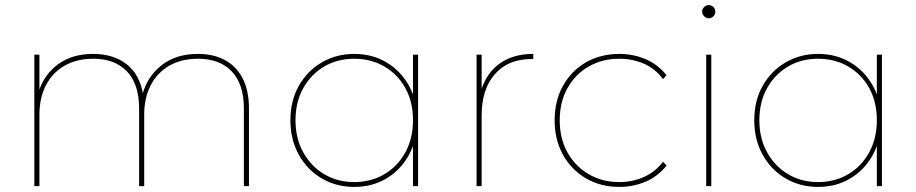

<svg xmlns="http://www.w3.org/2000/svg" viewBox="-20 -732 3603 755"><path d="M115 0V-517H135V-371L133 -374Q155 -441 210 -480.5Q265 -520 346 -520Q426 -520 478 -479.5Q530 -439 543 -359L540 -360Q559 -431 615.5 -475.5Q672 -520 758 -520Q820 -520 865 -495.5Q910 -471 934.5 -423Q959 -375 959 -305V0H939V-305Q939 -401 891.5 -451Q844 -501 759 -501Q693 -501 645.5 -473.5Q598 -446 572.5 -396.5Q547 -347 547 -281V0H527V-305Q527 -401 479.5 -451Q432 -501 347 -501Q281 -501 233.5 -473.5Q186 -446 160.5 -396.5Q135 -347 135 -281V0Z M1373 3Q1302 3 1245 -30.5Q1188 -64 1155 -123.5Q1122 -183 1122 -259Q1122 -336 1155 -394.5Q1188 -453 1245 -486.5Q1302 -520 1373 -520Q1444 -520 1500 -486.5Q1556 -453 1588.5 -394.5Q1621 -336 1621 -259Q1621 -183 1588.5 -123.5Q1556 -64 1500 -30.5Q1444 3 1373 3ZM1373 -16Q1439 -16 1491.5 -47Q1544 -78 1574 -133Q1604 -188 1604 -259Q1604 -331 1574 -385.5Q1544 -440 1491.5 -470.5Q1439 -501 1373 -501Q1307 -501 1255 -470.5Q1203 -440 1172.5 -385.5Q1142 -331 1142 -259Q1142 -188 1172.5 -133Q1203 -78 1255 -47Q1307 -16 1373 -16ZM1604 0V-190L1614 -260L1604 -330V-517H1624V0Z M1854 0V-517H1874V-374L1872 -377Q1893 -445 1945.5 -482.5Q1998 -520 2077 -520V-500Q2076 -500 2074.5 -500Q2073 -500 2071 -500Q1978 -500 1926 -440.5Q1874 -381 1874 -278V0Z M2415 3Q2342 3 2284.5 -30.5Q2227 -64 2194 -123Q2161 -182 2161 -259Q2161 -336 2194 -395Q2227 -454 2284.5 -487Q2342 -520 2415 -520Q2471 -520 2519.5 -499Q2568 -478 2601 -436L2587 -421Q2557 -462 2512 -481.5Q2467 -501 2415 -501Q2348 -501 2295 -470.5Q2242 -440 2211.5 -385.5Q2181 -331 2181 -259Q2181 -187 2211.5 -132.5Q2242 -78 2295 -47Q2348 -16 2415 -16Q2467 -16 2512 -36Q2557 -56 2587 -96L2601 -81Q2568 -39 2519.5 -18Q2471 3 2415 3Z M2757 0V-517H2777V0ZM2767 -660Q2757 -660 2749 -668Q2741 -676 2741 -686Q2741 -697 2749 -704.5Q2757 -712 2767 -712Q2778 -712 2785.5 -704.5Q2793 -697 2793 -686Q2793 -676 2785.5 -668Q2778 -660 2767 -660Z M3197 3Q3126 3 3069 -30.5Q3012 -64 2979 -123.5Q2946 -183 2946 -259Q2946 -336 2979 -394.5Q3012 -453 3069 -486.5Q3126 -520 3197 -520Q3268 -520 3324 -486.5Q3380 -453 3412.5 -394.5Q3445 -336 3445 -259Q3445 -183 3412.5 -123.5Q3380 -64 3324 -30.5Q3268 3 3197 3ZM3197 -16Q3263 -16 3315.5 -47Q3368 -78 3398 -133Q3428 -188 3428 -259Q3428 -331 3398 -385.5Q3368 -440 3315.5 -470.5Q3263 -501 3197 -501Q3131 -501 3079 -470.5Q3027 -440 2996.5 -385.5Q2966 -331 2966 -259Q2966 -188 2996.5 -133Q3027 -78 3079 -47Q3131 -16 3197 -16ZM3428 0V-190L3438 -260L3428 -330V-517H3448V0Z"/></svg>

Font: Montserrat Alternates Thin
Style: Regular
Weight: 100
Designer: Julieta Ulanovsky
Foundry: Julieta Ulanovsky
Version: Version 9.000